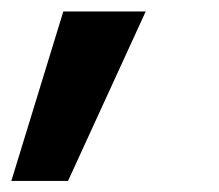

<svg xmlns="http://www.w3.org/2000/svg" viewBox="-42 -131 386 339"><path d="M-22 188.5 69.8 -110.8H215.3L78.1 188.5Z"/></svg>

Font: Inter 16pt
Style: Bold Italic
Weight: 700
Italic angle: -9.3988°
Version: Version 4.001;git-66647c0bb